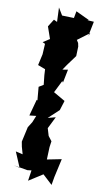

<svg xmlns="http://www.w3.org/2000/svg" viewBox="-153 -886 612 1130"><g transform="rotate(15 152.5 -321.5)"><path d="M268 -718 278 -807 239 -806 247 -809 163 -840 159 -798 88 -794 58 -835 69 -750 48 -758 24 -711 55 -642 18 -613 34 -607 36 -544 27 -476 73 -463 78 -428 89 -372 63 -353 77 -274 72 -276 54 -176 94 -184 81 -142 63 -107 51 -16 59 13 75 55 32 49 78 136 42 131 126 138 150 133 146 197 224 137 286 185 290 136 305 23 178 60 221 55 217 -27 219 -63 195 -89 178 -132 207 -206 162 -190 219 -253 232 -312 159 -346 189 -422 195 -414 204 -495 172 -487 191 -521 230 -585 227 -642 221 -662 209 -678 275 -737Z"/></g></svg>

Font: Asimov Aggro
Style: Condensed
Weight: 500
Designer: Google
Version: Version 2.000980; 2014